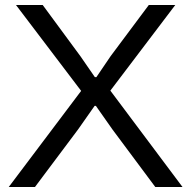

<svg xmlns="http://www.w3.org/2000/svg" viewBox="-20 -749 767 769"><path d="M15 0 305 -385 44 -729H151L302 -524L360 -440H366L423 -524L576 -729H682L422 -386L711 0H602L430 -231L364 -325H359L293 -231L120 0Z"/></svg>

Font: Mona Sans SemiExpanded
Style: Regular
Weight: 400
Width: 6
Designer: Deni Anggara
Foundry: GitHub
Version: Version 2.000